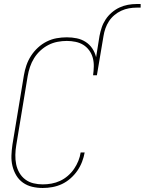

<svg xmlns="http://www.w3.org/2000/svg" viewBox="-20 -929 721 957"><path d="M193 8Q166 8 140.5 2Q115 -4 94.5 -18.5Q74 -33 61 -55Q48 -77 42 -102Q36 -127 37 -154Q38 -181 42 -208L99 -553Q103 -578 111.5 -603Q120 -628 134.5 -650.5Q149 -673 169 -691.5Q189 -710 213 -722Q237 -734 262.5 -738.5Q288 -743 313 -743Q339 -743 363 -738Q387 -733 407 -720Q427 -707 440 -687.5Q453 -668 459 -644L476 -750Q480 -771 487 -792Q494 -813 506.5 -832Q519 -851 537 -866.5Q555 -882 575.5 -891.5Q596 -901 617.5 -905Q639 -909 661 -909H681V-891H661Q642 -891 622.5 -887.5Q603 -884 584.5 -875.5Q566 -867 550 -853.5Q534 -840 523 -823Q512 -806 505.5 -787.5Q499 -769 496 -750L463 -554H444Q447 -576 447.5 -598Q448 -620 442.5 -640.5Q437 -661 424.5 -678Q412 -695 395 -705.5Q378 -716 356.5 -720.5Q335 -725 313 -725Q290 -725 266.5 -720.5Q243 -716 221.5 -705Q200 -694 181.5 -677Q163 -660 150 -639Q137 -618 129.5 -595.5Q122 -573 118 -550L61 -205Q57 -181 56.5 -157Q56 -133 60.5 -110.5Q65 -88 76.5 -68Q88 -48 106 -34.5Q124 -21 146.5 -15.5Q169 -10 193 -10Q215 -10 237 -14Q259 -18 279.5 -27.5Q300 -37 318 -52.5Q336 -68 349 -87Q362 -106 370.5 -127Q379 -148 382 -169H402Q398 -146 389 -122.5Q380 -99 365.5 -78Q351 -57 331 -39.5Q311 -22 288.5 -11.5Q266 -1 241.5 3.5Q217 8 193 8Z"/></svg>

Font: Iosevka SS04 Thin Oblique
Style: Regular
Weight: 100
Italic angle: -9°
Monospace: yes
Designer: Belleve Invis
Foundry: Belleve Invis
Version: Version 19.0.0; ttfautohint (v1.8.4)